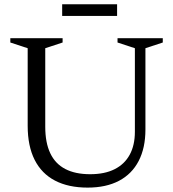

<svg xmlns="http://www.w3.org/2000/svg" viewBox="-20 -844 789 874"><path d="M594 -244.5V-624.5L515 -650.5V-670H721V-650.5L642 -624.5V-254.5Q642 -170.5 611.2 -111.2Q580.5 -52 521.8 -21Q463 10 379 10Q291.5 10 230.5 -21.8Q169.5 -53.5 137.8 -116.2Q106 -179 106 -271.5V-624.5L27 -650.5V-670H265V-650.5L186 -624.5V-267Q186 -194.5 208.8 -146.5Q231.5 -98.5 277 -74.8Q322.5 -51 390.5 -51Q456.5 -51 501.8 -73.8Q547 -96.5 570.5 -139.8Q594 -183 594 -244.5ZM263 -771.5V-824.5H513V-771.5Z"/></svg>

Font: Newsreader 16pt
Style: Regular
Weight: 400
Designer: Hugues Gentile
Foundry: Production Type
Version: Version 1.003